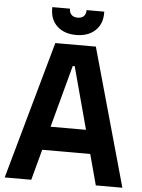

<svg xmlns="http://www.w3.org/2000/svg" viewBox="-59 -926 720 972"><g transform="rotate(5 301.0 -440.0)"><path d="M404 -700 600 0H465L423 -156H179L137 0H2L198 -700ZM391 -276 306 -592H296L211 -276ZM431 -880V-872Q431 -816 395 -783Q359 -750 299 -750Q239 -750 203 -783Q167 -816 167 -872V-880H257V-878Q257 -860 268 -849Q279 -838 299 -838Q320 -838 330.5 -849Q341 -860 341 -878V-880Z"/></g></svg>

Font: Space Grotesk Variable
Style: Regular
Weight: 400
Designer: Florian Karsten (Space Grotesk), Colophon Foundry (Space Mono)
Foundry: Florian Karsten
Version: Version 1.106